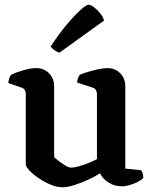

<svg xmlns="http://www.w3.org/2000/svg" viewBox="-20 -788 645 812"><path d="M245 4Q220 4 193 -7.5Q166 -19 142 -35.5Q118 -52 103.5 -68Q89 -84 89 -93V-391Q89 -400 85 -407Q81 -414 72 -417L15 -437Q17 -451 20 -459Q23 -467 28 -472Q45 -481 77 -490.5Q109 -500 133 -500Q166 -500 187.5 -478Q209 -456 209 -423V-123Q218 -115 231 -105Q244 -95 258 -87Q272 -79 281 -79Q292 -79 311 -84Q330 -89 351.5 -97.5Q373 -106 390 -115V-391Q390 -399 386 -406.5Q382 -414 373 -417L306 -439Q307 -451 311 -460Q315 -469 318 -472Q329 -477 350 -483.5Q371 -490 394.5 -495Q418 -500 434 -500Q467 -500 488.5 -478Q510 -456 510 -423V-75L577 -68Q580 -64 583 -55.5Q586 -47 586 -36Q580 -28 564 -19.5Q548 -11 529 -5.5Q510 0 495 0Q464 0 439 -16Q414 -32 403 -55Q383 -42 354 -28.5Q325 -15 295 -5.5Q265 4 245 4ZM231 -565Q220 -569 209.5 -576.5Q199 -584 194 -591Q228 -643 261 -682.5Q294 -722 319.5 -745Q345 -768 355 -768Q364 -768 377.5 -757.5Q391 -747 403.5 -732Q416 -717 420 -701Z"/></svg>

Font: Texturina 12pt SemiBold
Style: Regular
Weight: 600
Designer: Guillermo Torres Carreño
Foundry: Omnibus-Type
Version: Version 1.002